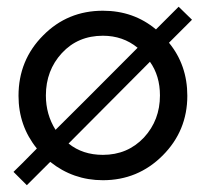

<svg xmlns="http://www.w3.org/2000/svg" viewBox="-20 -839 602 562"><path d="M142.6 -459Q203.1 -518.6 382.8 -699.2Q339.8 -734.4 281.2 -734.4Q208 -734.4 161.1 -683.6Q114.3 -632.8 114.3 -559.6Q114.3 -503.9 142.6 -459ZM418.9 -658.2Q359.4 -598.6 180.7 -418.9Q221.7 -385.7 281.2 -385.7Q353.5 -385.7 401.4 -436.5Q448.2 -487.3 448.2 -559.6Q448.2 -617.2 418.9 -658.2ZM19.5 -335.9Q37.1 -352.5 87.9 -404.3Q34.2 -470.7 34.2 -558.6Q34.2 -663.1 106.4 -735.4Q177.7 -807.6 281.2 -807.6Q371.1 -807.6 436.5 -752.9Q459 -775.4 502.9 -819.3Q512.7 -809.6 542 -781.2Q525.4 -764.6 474.6 -713.9Q528.3 -648.4 528.3 -558.6Q528.3 -456.1 456.1 -383.8Q383.8 -311.5 281.2 -311.5Q194.3 -311.5 127 -365.2Q104.5 -342.8 58.6 -296.9Q48.8 -306.6 19.5 -335.9Z"/></svg>

Font: Das Gitter
Style: Book
Weight: 400
Version: Version 006.000